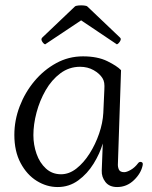

<svg xmlns="http://www.w3.org/2000/svg" viewBox="-20 -706 582 736"><path d="M201 11Q159 11 121 -12.5Q83 -36 59 -81Q35 -126 35 -189Q35 -245 55.5 -298.5Q76 -352 112 -395Q148 -438 195.5 -464Q243 -490 298 -490Q354 -490 391.5 -471.5Q429 -453 444 -437L432 -79Q431 -67 435.5 -56.5Q440 -46 456 -46Q466 -46 481.5 -55Q497 -64 509 -80Q514 -87 521.5 -85Q529 -83 527 -73Q521 -42 493.5 -15.5Q466 11 429 11Q399 11 384 -8.5Q369 -28 370 -52L374 -156Q363 -118 339 -79Q315 -40 280 -14.5Q245 11 201 11ZM108 -188Q108 -151 120 -116.5Q132 -82 156 -60Q180 -38 214 -38Q245 -38 273 -60Q301 -82 323.5 -117.5Q346 -153 360 -194Q374 -235 376 -273L380 -362Q381 -378 379.5 -388Q378 -398 373 -406Q362 -424 339 -437Q316 -450 287 -450Q245 -450 211.5 -425Q178 -400 155 -360Q132 -320 120 -274.5Q108 -229 108 -188ZM291 -628 153 -536Q147 -538 141.5 -547Q136 -556 142 -562L267 -681Q270 -684 280.5 -685Q291 -686 301.5 -685Q312 -684 315 -681L440 -562Q446 -557 440 -547.5Q434 -538 428 -536Z"/></svg>

Font: Diphylleia
Style: Regular
Weight: 400
Designer: Minha Hyung
Foundry: JAMO
Version: Version 1.000; ttfautohint (v1.8.4.7-5d5b);gftools[0.9.28]